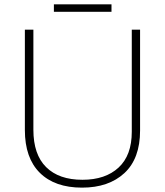

<svg xmlns="http://www.w3.org/2000/svg" viewBox="-20 -850 756 880"><path d="M622 -252Q622 -123 550 -56.5Q478 10 356 10Q231 10 162.5 -58Q94 -126 94 -254V-714H133V-255Q133 -142 191.5 -84Q250 -26 358 -26Q463 -26 523.5 -82Q584 -138 584 -246V-714H622ZM491 -830V-796H227V-830Z"/></svg>

Font: Noto Sans Lao UI ExtLt
Style: Regular
Weight: 200
Designer: Monotype Design Team
Foundry: Monotype Imaging Inc.
Version: Version 2.000; ttfautohint (v1.8.4.7-5d5b)